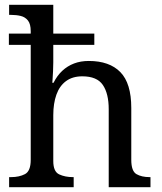

<svg xmlns="http://www.w3.org/2000/svg" viewBox="-20 -780 675 800"><path d="M18 0V-42H26Q60 -42 84 -54.5Q108 -67 108 -114V-593H17V-640H108V-650Q108 -680 96.5 -694.5Q85 -709 66.5 -713.5Q48 -718 26 -718H18V-760H202V-640H373V-593H202V-520Q202 -502 201 -482.5Q200 -463 199 -449Q198 -435 198 -435H203Q218 -465 239.5 -485Q261 -505 288.5 -515.5Q316 -526 350 -526Q436 -526 481.5 -479.5Q527 -433 527 -330V-114Q527 -67 548.5 -54.5Q570 -42 604 -42H607V0H433V-325Q433 -390 408.5 -426Q384 -462 323 -462Q282 -462 255 -442Q228 -422 215 -385.5Q202 -349 202 -300V-109Q202 -65 226.5 -53.5Q251 -42 284 -42H287V0Z"/></svg>

Font: Noto Serif Khojki
Style: Regular
Weight: 400
Designer: Juan Bruce
Version: Version 2.002